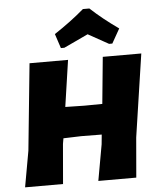

<svg xmlns="http://www.w3.org/2000/svg" viewBox="-60 -957 831 1008"><g transform="rotate(-5 355.5 -453.0)"><path d="M282 -712 257 -788Q344 -845 415 -906H449Q511 -848 596 -788L553 -712H536L428 -772Q405 -761 361 -740.5Q317 -720 300 -712ZM314 -647 278 -402 379 -400 473 -401 497 -647H700L635 -210L617 0H417L451 -190L456 -241L348 -242L254 -239L249 -210L231 0H31L65 -190L111 -647Z"/></g></svg>

Font: Alegreya Sans SC Black
Style: Italic
Weight: 900
Italic angle: -7°
Designer: Juan Pablo del Peral
Foundry: Huerta Tipografica
Version: Version 2.007